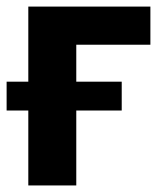

<svg xmlns="http://www.w3.org/2000/svg" viewBox="-24 -566 496 586"><path d="M435 -545.9V-429.5H208.8V0H62.4V-545.9ZM-3.8 -228.7V-316.7H347.5V-228.7Z"/></svg>

Font: Inter Variable LoSnoCo
Style: Regular
Weight: 400
Designer: Rasmus Andersson
Foundry: rsms
Version: Version 4.000;git-a52131595; featfreeze: case,dlig,ss01,ss02